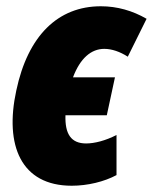

<svg xmlns="http://www.w3.org/2000/svg" viewBox="-20 -583 488 613"><path d="M209 10C260 10 313 -3 352 -24V-152C317 -134 282 -125 255 -125C207 -125 187 -155 189 -215H321L347 -336H213C236 -397 271 -427 313 -427C337 -427 363 -418 388 -402L448 -523C403 -549 354 -563 302 -563C165 -563 69 -469 32 -294C-6 -119 47 10 209 10Z"/></svg>

Font: Noto Sans Condensed Black
Style: Italic
Weight: 900
Width: 3
Italic angle: -12°
Designer: Monotype Design Team
Foundry: Monotype Imaging Inc.
Version: Version 2.013